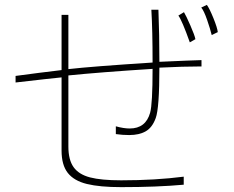

<svg xmlns="http://www.w3.org/2000/svg" viewBox="-20 -716 960 789"><path d="M850 -572Q844 -597 831 -634.5Q818 -672 807 -685L830 -696Q841 -681 857 -641.5Q873 -602 875 -584ZM735 43Q625 53 478 53Q390 53 337 40Q284 27 258.5 -5.5Q233 -38 233 -97V-398Q191 -394 44 -377V-404Q140 -417 233 -428V-655H261V-432Q358 -443 607 -459Q607 -591 602 -676H631Q635 -575 635 -462Q767 -468 808 -469V-443Q733 -443 635 -438Q635 -272 620 -231Q606 -192 579 -176.5Q552 -161 511 -161Q483 -161 456 -165V-197Q488 -188 513 -188Q579 -188 597 -253Q607 -289 607 -433Q389 -419 261 -406V-114Q261 -59 282.5 -29Q304 1 350 13Q396 25 478 25Q618 25 735 10ZM760 -542Q728 -632 713 -652L736 -666Q745 -651 762.5 -611Q780 -571 783 -555Z"/></svg>

Font: LINE Seed Sans KR Thin
Style: Regular
Weight: 250
Designer: LINE BX Design & Sandoll Inc & Dalton Maag Ltd
Foundry: Sandoll Inc.
Version: Version 1.000